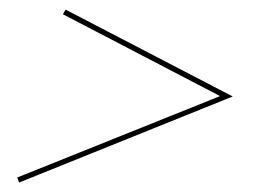

<svg xmlns="http://www.w3.org/2000/svg" viewBox="-20 -417 530 403"><path d="M20.2 -33.9 16.1 -44.4 441.9 -215.3 112.1 -387.1 117.7 -396.8 468.5 -214.5Z"/></svg>

Font: Playfair 144pt
Style: Bold Italic
Weight: 700
Italic angle: -15.6°
Designer: Claus Eggers Sørensen
Foundry: Claus Eggers Sørensen
Version: Version 2.203